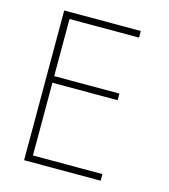

<svg xmlns="http://www.w3.org/2000/svg" viewBox="-106 -784 761 867"><g transform="rotate(15 275.0 -350.0)"><path d="M87 -700H445V-669H120V-402H425V-371H120V-31H445V0H87Z"/></g></svg>

Font: Jost* Thin
Style: Regular
Weight: 200
Version: Version 3.7